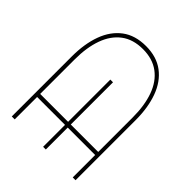

<svg xmlns="http://www.w3.org/2000/svg" viewBox="-71 -814 1109 1109"><g transform="rotate(-45 483.5 -259.5)"><path d="M60 -268H239V-496H56V-520H546Q649 -520 727 -491.5Q805 -463 848.5 -405Q892 -347 892 -259Q892 -172 848.5 -114Q805 -56 727 -27.5Q649 1 546 1H56V-22H239V-246H60ZM609 -246H264V-22H546Q644 -22 716 -48Q788 -74 827.5 -127Q867 -180 867 -259Q867 -339 827.5 -391.5Q788 -444 716 -470Q644 -496 546 -496H264V-268H609Z"/></g></svg>

Font: BhuTuka Expanded One
Style: Regular
Weight: 400
Designer: Erin McLaughlin
Version: Version 1.000; ttfautohint (v1.8.3)